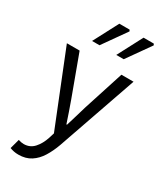

<svg xmlns="http://www.w3.org/2000/svg" viewBox="-232 -816 931 1106"><g transform="rotate(30 233.5 -263.0)"><path d="M90.3 209.5Q73.5 209.5 59.3 206.5Q45.2 203.5 33.2 198.8L50.6 134.7Q60.1 137.7 69.1 139.5Q78.1 141.2 86.4 141.2Q127.7 141.2 154.6 111.4Q181.4 81.6 196 36.9L207.1 1L12 -486.1H96.8L196 -217Q207.6 -185.5 219.7 -149.9Q231.8 -114.3 243.3 -80H247.3Q257.9 -113.5 268.2 -149.2Q278.6 -184.8 288.2 -217L374.8 -486.1H455.4L272.3 40Q255.1 88.1 231.3 126.5Q207.5 165 173.2 187.2Q139 209.5 90.3 209.5ZM131.1 -570 217.5 -734.7H285.6L290.5 -725.6L180.6 -570ZM292.1 -570 378.5 -734.7H446.6L451.5 -725.6L341.6 -570Z"/></g></svg>

Font: Source Sans 3 VF
Style: Regular
Weight: 200
Designer: Paul D. Hunt
Foundry: Adobe
Version: Version 3.046;hotconv 1.0.118;makeotfexe 2.5.65603